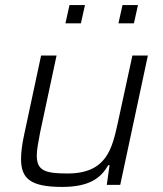

<svg xmlns="http://www.w3.org/2000/svg" viewBox="-20 -729 641 757"><path d="M254 -709 238 -637H299L315 -709ZM463 -709 447 -637H508L524 -709ZM225 8C335 8 379 -29 407 -78H412L401 0H454L563 -510H502L445 -247C422 -143 401 -45 246 -45C158 -45 125 -56 125 -116C125 -138 131 -169 138 -206L203 -510H142L75 -197C67 -160 63 -128 63 -102C63 -25 100 8 225 8Z"/></svg>

Font: Saira UNSAM Light Italic
Style: Regular
Weight: 300
Italic angle: -12°
Designer: Hector Gatti with collaboration of the Omnibus-Type team
Foundry: Omnibus-Type
Version: Version 0.072;PS 000.072;hotconv 1.0.88;makeotf.lib2.5.64775